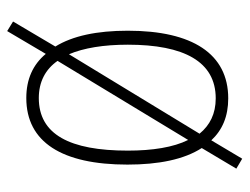

<svg xmlns="http://www.w3.org/2000/svg" viewBox="-98 -518 679 522"><g transform="rotate(90 241.0 -257.5)"><path d="M428 -265C428 -350 414 -419 383 -467L439 -561L412 -577L362 -493C334 -523 297 -539 248 -539C127 -539 64 -442 64 -266C64 -182 78 -116 107 -69L39 46L65 62L127 -43C156 -8 196 10 247 10C367 10 428 -87 428 -265ZM102 -266C102 -419 148 -505 248 -505C290 -505 321 -489 344 -461L128 -106C111 -146 102 -200 102 -266ZM390 -266C390 -108 346 -24 247 -24C203 -24 169 -42 146 -75L361 -430C381 -390 390 -333 390 -266Z"/></g></svg>

Font: Noto Sans Myanmar UI Condensed ExtraLight
Style: Regular
Weight: 200
Width: 3
Designer: Monotype Design Team
Foundry: Monotype Imaging Inc.
Version: Version 2.103